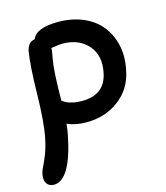

<svg xmlns="http://www.w3.org/2000/svg" viewBox="-129 -596 819 945"><g transform="rotate(-15 280.5 -123.5)"><path d="M28.8 261.2Q5.9 261.2 -6.3 244.4Q-18.6 227.5 -13.2 196.8Q-9.8 179.7 0.7 159.2Q11.2 138.7 23.9 106.4Q36.6 74.2 45.9 28.8Q61.5 -47.4 64 -191.2Q66.4 -335 78.1 -405.8Q87.4 -450.7 122.1 -455.1Q142.6 -507.8 254.9 -507.8Q323.7 -507.8 379.4 -484.6Q435.1 -461.4 469.7 -419.7Q504.4 -377.9 518.3 -319.3Q532.2 -260.7 517.1 -189.9Q499.5 -99.6 429.4 -46.9Q359.4 5.9 264.2 5.9Q206.5 5.9 166 -13.2Q163.1 16.6 157.2 45.9Q113.8 261.2 28.8 261.2ZM189 -374Q185.5 -357.4 182.9 -339.8Q180.2 -322.3 178.5 -308.8Q176.8 -295.4 175.5 -276.1Q174.3 -256.8 173.6 -246.8Q172.9 -236.8 172.4 -215.6Q171.9 -194.3 171.6 -187.5Q171.4 -180.7 171.1 -157.2Q170.9 -133.8 170.9 -128.9Q183.6 -120.1 192.1 -115.7Q200.7 -111.3 221.7 -106.2Q242.7 -101.1 269 -101.1Q386.7 -101.1 407.2 -209Q424.3 -292.5 377.9 -345.7Q331.5 -398.9 247.1 -398.9Q234.4 -398.9 189.9 -392.1Q190.9 -386.7 189 -374Z"/></g></svg>

Font: Shantell Sans Normal
Style: Italic
Weight: 500
Italic angle: -11.31°
Designer: Stephen Nixon, Anya Danilova, Shantell Martin
Foundry: Arrow Type
Version: Version 1.006;[559af2be0]